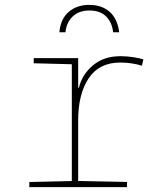

<svg xmlns="http://www.w3.org/2000/svg" viewBox="-20 -766 640 786"><path d="M100 0V-21L274 -25V-503L118 -507V-528H300V-407H303Q316 -461 360.5 -498.5Q405 -536 473 -536Q499 -536 525 -532Q551 -528 567 -523L561 -497Q542 -503 519.5 -506.5Q497 -510 472 -510Q386 -510 343 -445.5Q300 -381 300 -273V-25L500 -21V0ZM345 -746Q397 -746 429 -717.5Q461 -689 468 -634H443Q439 -674 414.5 -698.5Q390 -723 346 -723Q303 -723 277.5 -698.5Q252 -674 248 -634H223Q228 -689 261.5 -717.5Q295 -746 345 -746Z"/></svg>

Font: Noto Sans Mono Thin
Style: Regular
Weight: 100
Designer: Monotype Design Team
Foundry: Monotype Imaging Inc.
Version: Version 2.014